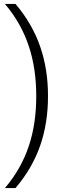

<svg xmlns="http://www.w3.org/2000/svg" viewBox="-20 -800 325 980"><path d="M225 -310C225 -489.7 174.4 -644.6 59 -780H5C119.1 -646 165 -489.7 165 -310C165 -127.3 119.1 26 5 160H59C174.4 24.6 225 -127.3 225 -310Z"/></svg>

Font: Resamitz
Style: Regular
Weight: 500
Designer: gluk
Foundry: gluk
Version: Version 0.047